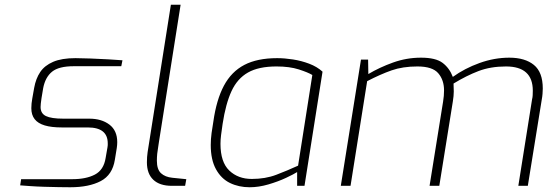

<svg xmlns="http://www.w3.org/2000/svg" viewBox="-20 -783 2321 809"><path d="M276 6Q258 6 228 5.5Q198 5 165.5 4Q133 3 105.5 1Q78 -1 65 -2L69 -28H284Q343 -28 380 -47.5Q417 -67 425 -117L433 -163Q434 -168 434 -171.5Q434 -175 434 -179Q434 -246 350 -246H241Q197 -246 168.5 -254.5Q140 -263 126 -281Q112 -299 112 -327Q112 -337 113 -347Q114 -357 116 -368L124 -413Q131 -452 149.5 -479.5Q168 -507 204 -522.5Q240 -538 298 -538Q323 -538 360.5 -536.5Q398 -535 435.5 -533Q473 -531 496 -529L491 -504H291Q228 -504 199.5 -481Q171 -458 162 -412L155 -370Q153 -356 152 -347.5Q151 -339 151 -332Q151 -305 173.5 -294Q196 -283 247 -283H356Q408 -283 441 -258Q474 -233 474 -184Q474 -178 473.5 -172Q473 -166 472 -159L464 -110Q454 -46 404.5 -20Q355 6 276 6Z M704 0Q653 0 626 -25.5Q599 -51 599 -99Q599 -122 602 -142Q605 -162 608 -180L700 -763H741L650 -187Q649 -177 646.5 -163.5Q644 -150 642.5 -135.5Q641 -121 641 -106Q641 -69 658.5 -53Q676 -37 706 -34L765 -28L760 0Z M1032 6Q986 6 949 -12Q912 -30 890 -70Q868 -110 868 -172Q868 -196 871.5 -222.5Q875 -249 879 -271Q892 -363 923.5 -422Q955 -481 1009.5 -509.5Q1064 -538 1148 -538Q1179 -538 1214.5 -532.5Q1250 -527 1283 -514.5Q1316 -502 1339 -481L1263 0H1232V-58Q1218 -49 1185 -33.5Q1152 -18 1111 -6Q1070 6 1032 6ZM1041 -29Q1098 -29 1144 -46.5Q1190 -64 1236 -85L1296 -467Q1278 -478 1239 -490.5Q1200 -503 1145 -503Q1070 -503 1025 -477.5Q980 -452 955.5 -399Q931 -346 918 -261Q914 -234 911.5 -214Q909 -194 909 -177Q909 -100 946 -64.5Q983 -29 1041 -29Z M1416 0 1501 -532H1531L1532 -471Q1579 -499 1636 -519.5Q1693 -540 1754 -540Q1816 -540 1845 -518Q1874 -496 1888 -459Q1938 -495 2000.5 -517.5Q2063 -540 2126 -540Q2192 -540 2229.5 -509.5Q2267 -479 2267 -410Q2267 -401 2266 -388Q2265 -375 2263 -365L2204 0H2164L2222 -365Q2224 -372 2224.5 -382Q2225 -392 2225 -401Q2225 -503 2112 -503Q2047 -503 1996 -483.5Q1945 -464 1891 -431Q1892 -416 1892 -397.5Q1892 -379 1888 -355L1831 0H1790L1847 -355Q1849 -370 1850 -379Q1851 -388 1851 -402Q1851 -446 1826.5 -474.5Q1802 -503 1739 -503Q1677 -503 1630 -486.5Q1583 -470 1527 -441L1457 0Z"/></svg>

Font: Exo Thin ExtraLight
Style: Italic
Weight: 250
Italic angle: -9°
Version: Version 2.000